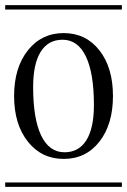

<svg xmlns="http://www.w3.org/2000/svg" viewBox="-29 -728 495 748"><path d="M-8.8 -708H445.8V-690.9H-8.8ZM-8.8 -17.1H445.8V0H-8.8ZM336.9 -318.8Q336.9 -442.4 305.7 -507.8Q274.4 -573.2 214.8 -573.2Q158.7 -573.2 129.4 -526.1Q100.1 -479 100.1 -389.2Q100.1 -265.6 131.3 -200.2Q162.6 -134.8 222.2 -134.8Q278.3 -134.8 307.6 -181.9Q336.9 -229 336.9 -318.8ZM79.3 -176.5Q25.9 -244.1 25.9 -354Q25.9 -463.9 79.3 -531.5Q132.8 -599.1 219.2 -599.1Q305.7 -599.1 358.4 -531.7Q411.1 -464.4 411.1 -354Q411.1 -243.7 358.4 -176.3Q305.7 -108.9 219.2 -108.9Q132.8 -108.9 79.3 -176.5Z"/></svg>

Font: FoglihtenFr02
Style: Regular
Weight: 500
Version: Version 0.68